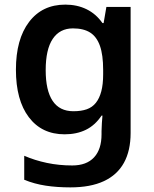

<svg xmlns="http://www.w3.org/2000/svg" viewBox="-20 -572 666 832"><path d="M263 -552Q314 -552 355 -532Q396 -512 424 -472H429L441 -542H546V4Q546 81 517 133.5Q488 186 430 213Q372 240 285 240Q227 240 178 232.5Q129 225 85 207V103Q131 123 183.5 134Q236 145 293 145Q355 145 387.5 110Q420 75 420 10V-4Q420 -19 421.5 -39Q423 -59 424 -71H420Q392 -29 352 -9.5Q312 10 260 10Q161 10 105 -64Q49 -138 49 -270Q49 -402 106 -477Q163 -552 263 -552ZM296 -449Q239 -449 208.5 -403.5Q178 -358 178 -268Q178 -180 208 -135Q238 -90 298 -90Q332 -90 356 -98.5Q380 -107 395.5 -126.5Q411 -146 419 -176.5Q427 -207 427 -250V-269Q427 -334 413 -373.5Q399 -413 370.5 -431Q342 -449 296 -449Z"/></svg>

Font: Noto Sans Cham SemiBold
Style: Regular
Weight: 600
Version: Version 2.002